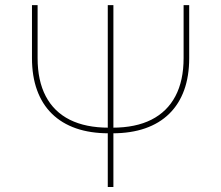

<svg xmlns="http://www.w3.org/2000/svg" viewBox="-20 -748 885 768"><path d="M714.4 -727.5H736.8V-515.6Q736.8 -443.4 716.6 -387.5Q696.3 -331.5 657 -293Q617.7 -254.4 560.5 -234.6Q503.4 -214.8 429.7 -214.8H415Q341.3 -214.8 284.2 -234.6Q227.1 -254.4 187.7 -293Q148.4 -331.5 128.2 -387.5Q107.9 -443.4 107.9 -515.6V-727.5H130.4V-515.6Q130.4 -425.3 163.1 -363Q195.8 -300.8 259.3 -269Q322.8 -237.3 415 -237.3H429.7Q522.5 -237.3 585.7 -269.3Q648.9 -301.3 681.6 -363.3Q714.4 -425.3 714.4 -515.6ZM411.1 -727.5H433.6V0H411.1Z"/></svg>

Font: Inter 17pt Thin
Style: Regular
Weight: 250
Version: Version 4.001;git-66647c0bb